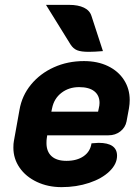

<svg xmlns="http://www.w3.org/2000/svg" viewBox="-20 -760 574 789"><path d="M35 -153Q35 -171 37 -180L60 -308Q70 -367 107.5 -412.5Q145 -458 201.5 -483.5Q258 -509 325 -509Q381 -509 423.5 -488.5Q466 -468 489.5 -431.5Q513 -395 513 -349Q513 -333 510 -315L500 -261Q495 -236 474.5 -220Q454 -204 426 -204H174L172 -190Q171 -184 171 -172Q171 -137 192 -118Q213 -99 253 -99Q296 -99 323.5 -118Q351 -137 356 -171Q378 -173 385 -173Q461 -173 461 -120Q461 -86 430 -56Q399 -26 346.5 -8.5Q294 9 233 9Q177 9 131.5 -12.5Q86 -34 60.5 -71Q35 -108 35 -153ZM383 -301 386 -315Q389 -327 389 -337Q389 -368 367.5 -385Q346 -402 305 -402Q263 -402 232.5 -378.5Q202 -355 194 -315L191 -301ZM345 -547Q313 -547 297 -553.5Q281 -560 270 -577L169 -740H264Q301 -740 325 -728.5Q349 -717 356 -694L403 -550Q368 -547 345 -547Z"/></svg>

Font: K2D ExtraBold
Style: Italic
Weight: 800
Italic angle: -10°
Designer: Katatrad Aksorn Co.,Ltd.
Foundry: Cadson Demak Co.,Ltd.
Version: Version 1.000; ttfautohint (v1.6)